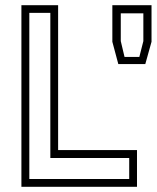

<svg xmlns="http://www.w3.org/2000/svg" viewBox="-20 -720 604 740"><path d="M62.5 0V-700H204V-141.5H508V0ZM93 -30H478V-111H174V-670.5H93ZM436 -473 413 -559V-700H564V-559L540 -473ZM460 -500.5H517L532.5 -561.5V-668.5H445.5V-561.5Z"/></svg>

Font: Tourney Light
Style: Regular
Weight: 300
Version: Version 1.015